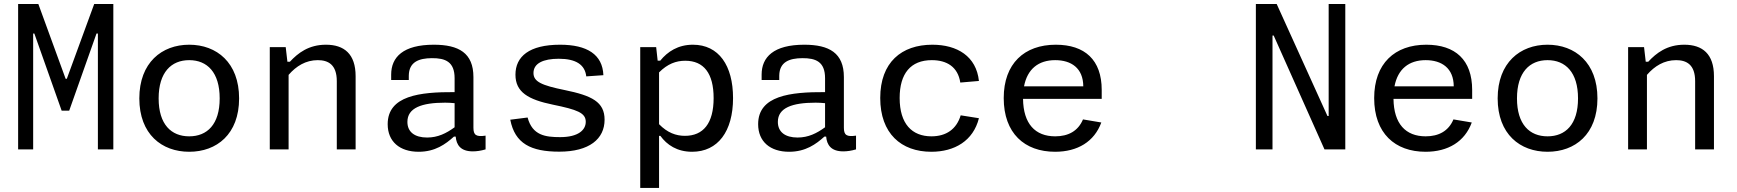

<svg xmlns="http://www.w3.org/2000/svg" viewBox="-20 -750 8720 964"><path d="M71 -730V0H146.5V-581.5H152.5L289.5 -194.5H327.5L464.5 -581.5H471.5V0H549V-730H453L315.5 -354.5H309.5L172.5 -730Z M1180.5 -256C1180.5 -435.5 1068 -525.5 930 -525.5C792.5 -525.5 679.5 -435.5 679.5 -256C679.5 -76 792.5 12 930 12C1068 12 1180.5 -76 1180.5 -256ZM1083 -256C1083 -125 1020 -65.5 930 -65.5C840 -65.5 776.5 -125 776.5 -256C776.5 -387 840 -448 930 -448C1020 -448 1083 -387 1083 -256Z M1765.5 0V-367.5C1765.5 -479 1708 -525.5 1616.5 -525.5C1529.5 -525.5 1476 -483.5 1435.5 -440H1423L1414.5 -513.5H1334.5V0H1429V-374C1467.5 -418.5 1515.5 -448 1575.5 -448C1627.5 -448 1671 -426 1671 -342.5V0Z M2158 -525.5C2004.5 -525.5 1944 -463.5 1944 -375.5V-348.5H2032.5V-370.5C2033.5 -439 2083 -457.5 2148 -458C2216 -458.5 2262.5 -440 2262.5 -357.5V-287.5C2088 -288.5 1926.5 -270 1926.5 -126.5C1926.5 -39 1987 12 2082 12C2165 12 2217.5 -26.5 2259 -64H2268C2271.5 -23 2292 10 2354 10C2373 10 2394.5 7 2418 0V-69C2371 -62 2357 -71.5 2357 -108.5V-363C2357 -484 2283.5 -525.5 2158 -525.5ZM2025.5 -138C2025.5 -208.5 2097 -234.5 2215 -234.5C2230 -234.5 2246.5 -233.5 2262.5 -232V-111C2220.5 -80.5 2178.5 -59.5 2124.5 -59.5C2062.5 -59.5 2025.5 -87 2025.5 -138Z M2792 -525.5C2637.5 -525.5 2568 -466.5 2568 -375C2568 -287 2632.5 -250 2756 -224.5C2878 -199.5 2921 -183.5 2921 -138.5C2921 -98 2884.5 -61.5 2792.5 -61.5C2718.5 -61.5 2653 -70 2629 -160L2542 -149C2565 -29 2646 11.5 2788 11.5C2939 11.5 3015.5 -52.5 3015.5 -149C3015.5 -238.5 2951.5 -270 2814.5 -298C2700 -321.5 2658.5 -339.5 2658.5 -383.5C2658.5 -432 2707.5 -455 2785.5 -455C2872 -455 2917 -425 2923.5 -366.5L3009.5 -372.5C3005.5 -476.5 2927.5 -525.5 2792 -525.5Z M3660.5 -257.5C3660.5 -421 3589 -525.5 3459 -525.5C3384.5 -525.5 3332 -491 3295 -445.5H3282L3274.5 -513.5H3194.5V193.5H3289V-68H3295.5C3328.5 -22.5 3379.5 12 3455 12C3584.5 12 3660.5 -90.5 3660.5 -257.5ZM3289 -126.5V-386.5C3332 -429.5 3374.5 -445 3420.5 -445C3513.5 -445 3563 -382 3563 -257.5C3563 -130 3510.5 -68 3419 -68C3374 -68 3331 -83.5 3289 -126.5Z M4018 -525.5C3864.5 -525.5 3804 -463.5 3804 -375.5V-348.5H3892.5V-370.5C3893.5 -439 3943 -457.5 4008 -458C4076 -458.5 4122.5 -440 4122.5 -357.5V-287.5C3948 -288.5 3786.5 -270 3786.5 -126.5C3786.5 -39 3847 12 3942 12C4025 12 4077.5 -26.5 4119 -64H4128C4131.5 -23 4152 10 4214 10C4233 10 4254.5 7 4278 0V-69C4231 -62 4217 -71.5 4217 -108.5V-363C4217 -484 4143.5 -525.5 4018 -525.5ZM3885.5 -138C3885.5 -208.5 3957 -234.5 4075 -234.5C4090 -234.5 4106.5 -233.5 4122.5 -232V-111C4080.5 -80.5 4038.5 -59.5 3984.5 -59.5C3922.5 -59.5 3885.5 -87 3885.5 -138Z M4895 -156.5 4803.5 -171C4782.5 -101.5 4731 -65.5 4656.5 -65.5C4559 -65.5 4497 -128 4497 -258C4497 -381 4552.5 -448 4658.5 -448C4733.5 -448 4789.5 -414.5 4801.5 -335.5L4895 -343.5C4882 -467 4786.5 -525.5 4661 -525.5C4506.5 -525.5 4399.5 -437 4399.5 -258C4399.5 -80 4504.5 12 4656 12C4773 12 4866.5 -43 4895 -156.5Z M5019.5 -257.5C5019.5 -81 5124 12 5277.5 12C5390.5 12 5474.5 -39 5509.5 -135L5417.5 -150.5C5393 -92 5343.5 -65.5 5278 -65.5C5177.5 -65.5 5118 -128.5 5116.5 -253.5H5511.5V-298.5C5511.5 -449.5 5426.5 -525.5 5281 -525.5C5123 -525.5 5019.5 -431 5019.5 -257.5ZM5121.5 -316.5C5138 -403.5 5194 -448 5278 -448C5358.5 -448 5418.5 -408 5419 -316.5Z M6630 0H6734.5V-730H6651V-167.5H6645L6390 -730H6285.5V0H6369V-571.5H6375Z M6879.5 -257.5C6879.5 -81 6984 12 7137.5 12C7250.5 12 7334.5 -39 7369.5 -135L7277.5 -150.5C7253 -92 7203.5 -65.5 7138 -65.5C7037.5 -65.5 6978 -128.5 6976.5 -253.5H7371.5V-298.5C7371.5 -449.5 7286.5 -525.5 7141 -525.5C6983 -525.5 6879.5 -431 6879.5 -257.5ZM6981.5 -316.5C6998 -403.5 7054 -448 7138 -448C7218.5 -448 7278.5 -408 7279 -316.5Z M8000.5 -256C8000.5 -435.5 7888 -525.5 7750 -525.5C7612.5 -525.5 7499.5 -435.5 7499.5 -256C7499.5 -76 7612.5 12 7750 12C7888 12 8000.5 -76 8000.5 -256ZM7903 -256C7903 -125 7840 -65.5 7750 -65.5C7660 -65.5 7596.5 -125 7596.5 -256C7596.5 -387 7660 -448 7750 -448C7840 -448 7903 -387 7903 -256Z M8585.5 0V-367.5C8585.5 -479 8528 -525.5 8436.5 -525.5C8349.5 -525.5 8296 -483.5 8255.5 -440H8243L8234.5 -513.5H8154.5V0H8249V-374C8287.5 -418.5 8335.5 -448 8395.5 -448C8447.5 -448 8491 -426 8491 -342.5V0Z"/></svg>

Font: Monaspace Neon
Style: Regular
Weight: 400
Designer: Riley Cran & the Lettermatic Team
Foundry: Lettermatic
Version: Version 1.200 (Monaspace Neon)